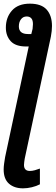

<svg xmlns="http://www.w3.org/2000/svg" viewBox="-23 -789 306 1049"><path d="M103 240Q55 240 26 214.5Q-3 189 -3 137Q-3 123 -0.5 104.5Q2 86 5 69L134 -535H120Q62 -535 35.5 -564Q9 -593 9 -638Q9 -694 42.5 -731.5Q76 -769 140 -769Q203 -769 232 -736.5Q261 -704 261 -647Q261 -635 259.5 -619.5Q258 -604 255 -589L112 78Q111 87 109.5 95.5Q108 104 108 112Q108 145 140 145Q153 145 167.5 141Q182 137 195 132V218Q176 228 151 234Q126 240 103 240ZM130 -603H148L155 -631Q157 -647 157 -657Q157 -679 148 -689Q139 -699 123 -699Q103 -699 91.5 -683.5Q80 -668 80 -645Q80 -603 130 -603Z"/></svg>

Font: Noto Sans Condensed SemiBold
Style: Italic
Weight: 600
Width: 3
Italic angle: -12°
Designer: Monotype Design Team
Foundry: Monotype Imaging Inc.
Version: Version 2.013; ttfautohint (v1.8.4.7-5d5b)